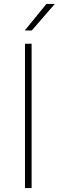

<svg xmlns="http://www.w3.org/2000/svg" viewBox="-20 -964 301 984"><path d="M108 0V-740H142V0ZM107 -808 218 -944H261L143 -808Z"/></svg>

Font: Encode Sans Expanded Thin
Style: Regular
Weight: 250
Width: 7
Designer: Multiple Designers
Foundry: Impallari Type
Version: Version 2.000